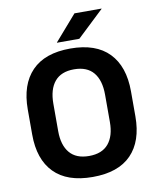

<svg xmlns="http://www.w3.org/2000/svg" viewBox="-91 -897 805 982"><g transform="rotate(-10 311.0 -406.0)"><path d="M311 14.5Q178.5 14.5 110.8 -54.8Q43 -124 43 -253V-383Q43 -512.5 110.8 -582.5Q178.5 -652.5 311 -652.5Q443.5 -652.5 511.2 -582.5Q579 -512.5 579 -383V-253Q579 -124 511.5 -54.8Q444 14.5 311 14.5ZM311 -94.5Q378.5 -94.5 412 -134.5Q445.5 -174.5 445.5 -247V-389Q445.5 -464 412 -504.2Q378.5 -544.5 311 -544.5Q244 -544.5 210.5 -504.2Q177 -464 177 -389V-247Q177 -174.5 210.5 -134.5Q244 -94.5 311 -94.5ZM249.5 -695 363.5 -826H504V-824.5L365.5 -693.5H249.5Z"/></g></svg>

Font: Anek Devanagari Medium SemiBold
Style: Regular
Weight: 600
Version: Version 1.003